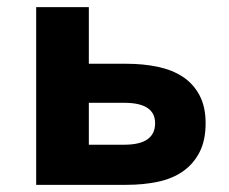

<svg xmlns="http://www.w3.org/2000/svg" viewBox="-20 -516 640 536"><path d="M81 0V-496H228V-338H333Q380 -338 420.5 -329.5Q461 -321 490.5 -301.5Q520 -282 537 -250Q554 -218 554 -172Q554 -124 537 -91Q520 -58 490.5 -37.5Q461 -17 420.5 -8.5Q380 0 333 0ZM228 -112H327Q413 -112 413 -172Q413 -229 327 -229H228Z"/></svg>

Font: Source Code Pro
Style: Bold
Weight: 700
Monospace: yes
Designer: Paul D. Hunt, Teo Tuominen
Foundry: Adobe Systems Incorporated
Version: Version 2.030;PS 1.000;hotconv 16.6.51;makeotf.lib2.5.65220